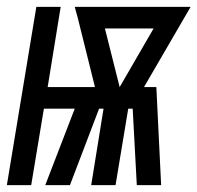

<svg xmlns="http://www.w3.org/2000/svg" viewBox="-45 -540 576 560"><path d="M-25 0 61 -520H132L94 -286H232L182 -487L173 -520H511L375 -286H411L425 0H354L342 -223H329L292 0H221L257 -223H244L159 0H87L173 -223H83L46 0ZM304 -286 403 -457H261Z"/></svg>

Font: Iosevka SS04 Medium
Style: Italic
Weight: 500
Italic angle: -9°
Monospace: yes
Designer: Belleve Invis
Foundry: Belleve Invis
Version: Version 19.0.0; ttfautohint (v1.8.4)